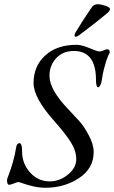

<svg xmlns="http://www.w3.org/2000/svg" viewBox="-20 -870 538 904"><path d="M331 -703Q331 -710 336 -718Q371 -776 413 -837Q422 -850 440 -850Q454 -850 476 -843Q498 -836 498 -827Q498 -820 485 -808Q440 -770 355 -706Q343 -697 337 -697Q331 -697 331 -703ZM214 -16Q261 -16 300 -48Q339 -80 339 -120Q339 -160 313.5 -200.5Q288 -241 233 -303Q138 -410 138 -479Q138 -559 193 -609Q248 -659 340 -659Q364 -659 401 -643.5Q438 -628 446 -628Q457 -627 467.5 -632.5Q478 -638 485 -638Q497 -638 497 -622L494 -618Q492 -613 488 -604Q484 -595 479.5 -581Q475 -567 469 -543.5Q463 -520 459 -491Q457 -477 452 -468Q447 -459 443 -459Q432 -459 432 -493Q432 -630 328 -630Q276 -630 244.5 -596Q213 -562 213 -513Q213 -447 303 -354Q338 -317 356 -297Q374 -277 397.5 -234Q421 -191 421 -154Q421 -77 352 -31.5Q283 14 194 14Q164 14 135 7Q106 0 88 -6.5Q70 -13 67 -13Q62 -13 46 -6.5Q30 0 23 0Q13 0 13 -23Q13 -27 21.5 -48.5Q30 -70 40.5 -106Q51 -142 56 -176Q59 -196 72 -196Q84 -196 84 -157Q84 -100 121.5 -58Q159 -16 214 -16Z"/></svg>

Font: EB Garamond 12
Style: Italic
Weight: 400
Italic angle: -17°
Version: Version 0.016; ttfautohint (v1.8.4)